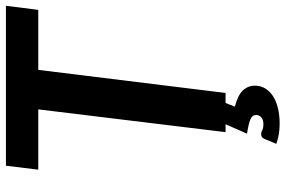

<svg xmlns="http://www.w3.org/2000/svg" viewBox="-174 -588 941 632"><g transform="rotate(-90 296.0 -272.5)"><path d="M169.5 117C162.2 117 157 120.8 154 128.5L138 167C148.3 170.7 158.8 173.4 169.5 175.2C180.2 177.1 191.8 178 204.5 178C222.8 178 239.7 176.2 255 172.5C270.3 168.8 283.5 163.5 294.5 156.5C305.5 149.5 314.1 140.9 320.2 130.8C326.4 120.6 329.5 109.2 329.5 96.5C329.5 81.5 324.3 68.4 314 57.2C303.7 46.1 285.8 37.2 260.5 30.5L272.5 0H305.5L381.5 -616.5H579L592.5 -723H66L53 -616.5H251.5L176.5 0H202.5L171.5 70.5C192.5 73.8 208 77.5 218 81.5C228 85.5 233 91.8 233 100.5C233 107.2 230.5 112.8 225.5 117.5C220.5 122.2 212.8 124.5 202.5 124.5C193.8 124.5 187.3 123.2 183 120.8C178.7 118.2 174.2 117 169.5 117Z"/></g></svg>

Font: Lato
Style: Bold Italic
Weight: 700
Italic angle: -7°
Designer: Lukasz Dziedzic
Foundry: tyPoland Lukasz Dziedzic
Version: Version 2.007; 2014-02-27